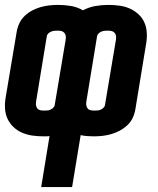

<svg xmlns="http://www.w3.org/2000/svg" viewBox="-23 -548 643 783"><path d="M145 215 179 7Q173 8 167 8Q161 8 155 8Q132 8 110 5Q88 2 68 -6.5Q48 -15 32.5 -29.5Q17 -44 8 -63Q-1 -82 -2.5 -104.5Q-4 -127 0 -150L45 -418Q48 -436 56 -453Q64 -470 77.5 -483Q91 -496 108 -505Q125 -514 142.5 -519Q160 -524 178 -526Q196 -528 214 -528Q241 -528 267 -523.5Q293 -519 315 -506Q340 -519 366.5 -523.5Q393 -528 419 -528Q441 -528 463.5 -525Q486 -522 505.5 -513.5Q525 -505 541 -490.5Q557 -476 565.5 -457Q574 -438 575.5 -415.5Q577 -393 573 -370L529 -102Q526 -84 518 -67Q510 -50 496 -37Q482 -24 465 -15Q448 -6 430.5 -1Q413 4 395.5 6Q378 8 360 8Q346 8 332.5 7Q319 6 306 3L271 215ZM156 -97Q163 -97 169.5 -97.5Q176 -98 182 -100.5Q188 -103 193.5 -108Q199 -113 200 -119L245 -387Q246 -395 245 -402Q244 -409 239 -414.5Q234 -420 227 -421.5Q220 -423 212 -423Q206 -423 199.5 -422.5Q193 -422 186.5 -419.5Q180 -417 174.5 -412Q169 -407 168 -401L124 -133Q123 -125 124 -118Q125 -111 129.5 -105.5Q134 -100 141.5 -98.5Q149 -97 156 -97ZM361 -97Q368 -97 374.5 -97.5Q381 -98 387 -100.5Q393 -103 398.5 -108Q404 -113 405 -119L450 -387Q451 -395 450 -402Q449 -409 444 -414.5Q439 -420 432 -421.5Q425 -423 417 -423Q411 -423 404.5 -422.5Q398 -422 391.5 -419.5Q385 -417 379.5 -412Q374 -407 373 -401L329 -133Q328 -125 329 -118Q330 -111 334.5 -105.5Q339 -100 346.5 -98.5Q354 -97 361 -97Z"/></svg>

Font: Iosevka SS04 XBd Ex Obl
Style: Regular
Weight: 800
Width: 7
Italic angle: -9°
Monospace: yes
Designer: Belleve Invis
Foundry: Belleve Invis
Version: Version 19.0.0; ttfautohint (v1.8.4)